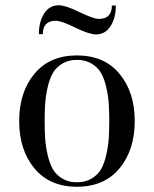

<svg xmlns="http://www.w3.org/2000/svg" viewBox="-20 -691 586 731"><path d="M204 -671Q229 -671 282.5 -645Q336 -619 356 -619Q406 -619 406 -670H421Q421 -623 401 -591.5Q381 -560 345 -560Q320 -560 266.5 -586Q213 -612 193 -612Q143 -612 143 -561H128Q128 -608 148 -639.5Q168 -671 204 -671ZM435 -50Q377 20 273 20Q169 20 111 -50Q53 -120 53 -230Q53 -340 111 -410Q169 -480 273 -480Q377 -480 435 -410Q493 -340 493 -230Q493 -120 435 -50ZM394 -163Q396 -192 396 -230Q396 -268 394 -297Q392 -326 384.5 -359Q377 -392 364.5 -413.5Q352 -435 328.5 -449Q305 -463 273 -463Q241 -463 217.5 -449Q194 -435 181.5 -413.5Q169 -392 161.5 -359Q154 -326 152 -297Q150 -268 150 -230Q150 -192 152 -163Q154 -134 161.5 -101Q169 -68 181.5 -46.5Q194 -25 217.5 -11Q241 3 273 3Q305 3 328.5 -11Q352 -25 364.5 -46.5Q377 -68 384.5 -101Q392 -134 394 -163Z"/></svg>

Font: Elsie Swash Caps
Style: Regular
Weight: 400
Designer: Alejandro Inler
Foundry: Alejandro Inler
Version: 1.001